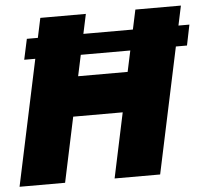

<svg xmlns="http://www.w3.org/2000/svg" viewBox="-51 -764 884 819"><g transform="rotate(-5 391.0 -355.0)"><path d="M86 -626H782L764 -538H67ZM151 -710H346L290 -448H502L558 -710H753L602 0H407L466 -278H254L195 0H0Z"/></g></svg>

Font: Raleway Thin Black
Style: Italic
Weight: 900
Italic angle: -12°
Version: Version 4.026